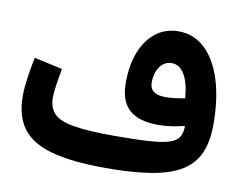

<svg xmlns="http://www.w3.org/2000/svg" viewBox="-71 -727 1038 823"><g transform="rotate(10 448.0 -315.5)"><path d="M740.1 -236.7Q740.1 -206.8 728.7 -188Q717.4 -169.3 686.6 -159.5Q655.9 -149.7 598 -146Q540.1 -142.3 447 -142.3Q337.3 -142.3 274.9 -152.3Q212.4 -162.4 186.8 -187.7Q161.2 -213.1 161.2 -258.6Q161.2 -277.4 165.7 -310.2Q170.2 -342.9 178.3 -385.5L55.1 -412.5Q45.2 -364.4 39.1 -320.2Q33 -276.1 33 -243.6Q33 -155.1 73.1 -101.6Q113.2 -48.2 201.7 -24.1Q290.3 0 435.8 0Q554.3 0 635.6 -13.7Q717 -27.5 766.1 -58.2Q815.3 -89 837.2 -139.5Q859.1 -190.1 859.1 -263.5Q859.1 -375.8 832.8 -458.5Q806.4 -541.2 758.1 -586.3Q709.7 -631.4 643.5 -631.4Q587.3 -631.4 545.6 -599.6Q504 -567.9 481 -510.4Q458 -452.9 458 -374.5Q458 -296 499.2 -258.5Q540.5 -221 626.3 -221Q652.2 -221 680.9 -225Q709.6 -229.1 740.1 -236.7ZM720.4 -353.5Q697.4 -349.1 676.1 -346.5Q654.8 -343.9 636.1 -343.9Q567.2 -343.9 567.2 -395Q567.2 -423.4 576 -445.3Q584.8 -467.2 600.9 -479.7Q616.9 -492.1 638 -492.1Q672.1 -492.1 693.5 -456.5Q714.9 -420.8 720.4 -353.5Z"/></g></svg>

Font: Estedad-FD VF
Style: Regular
Weight: 100
Designer: Amin Abedi
Version: Version 7.3